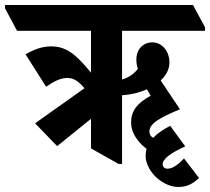

<svg xmlns="http://www.w3.org/2000/svg" viewBox="-82 -646 838 766"><path d="M146 -63 281 -172V-54L391 8H405V-266C439 -268 474 -276 504 -290L519 -264C463 -234 441 -201 441 -157C441 -124 458 -94 484 -68C490 -63 496 -57 503 -52C500 -43 499 -34 499 -24C499 6 517 40 544 64C569 86 600 100 630 100C664 100 688 87 712 64L652 -14C626 14 605 27 586 27C575 27 567 20 567 10C567 -13 600 -36 657 -62L597 -144C568 -129 546 -114 529 -96C519 -102 514 -110 514 -121C514 -153 554 -176 636 -210L559 -325C581 -345 594 -370 594 -397C594 -441 565 -477 526 -477C488 -477 462 -448 462 -409C462 -396 464 -383 468 -371C452 -351 431 -336 405 -329V-523H736V-537L688 -626H-62V-613L-14 -523H281V-356C220 -431 181 -461 122 -461C87 -461 53 -449 20 -429L102 -300C135 -323 161 -335 187 -335C213 -335 232 -321 255 -294L58 -154Z"/></svg>

Font: Noto Serif Devanagari ExtraCondensed ExtraBold
Style: Regular
Weight: 800
Width: 2
Designer: Universal Thirst, Indian Type Foundry and the Monotype Design Team
Foundry: Monotype Imaging Inc.
Version: Version 2.004